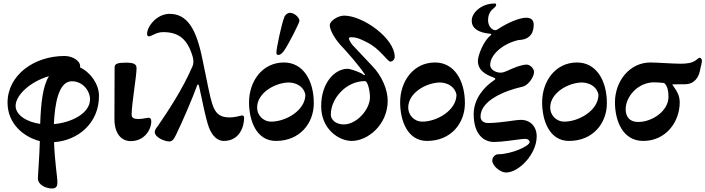

<svg xmlns="http://www.w3.org/2000/svg" viewBox="-20 -789 4019 1094"><path d="M276 285C306 285 307 266 307 244C307 225 291 121 288 21C423 12 544 -86 544 -242C544 -309 497 -376 436 -405C443 -438 398 -470 348 -470C173 -470 23 -360 23 -204C23 -83 116 -8 207 15C205 99 196 206 196 230C196 261 238 285 276 285ZM209 -83C137 -93 69 -131 69 -186C69 -245 149 -323 259 -355C224 -300 213 -201 209 -83ZM287 -82C292 -192 312 -326 389 -326C453 -326 493 -270 493 -223C493 -143 386 -90 287 -82Z M725 15C804 15 842 -51 842 -98C842 -112 836 -118 827 -118C817 -118 793 -111 771 -111C749 -111 730 -114 730 -135C730 -198 758 -353 758 -400C758 -421 747 -432 699 -432C654 -432 633 -427 633 -406L632 -111C632 -27 672 15 725 15Z M944 17C958 17 969 10 983 -21C1013 -81 1080 -236 1103 -302C1104 -306 1106 -307 1108 -307C1111 -307 1113 -305 1114 -299C1133 -217 1148 -127 1170 -64C1189 -14 1219 14 1255 14C1346 14 1371 -69 1371 -118C1371 -128 1366 -131 1359 -131C1350 -131 1326 -120 1287 -120C1230 -120 1206 -145 1189 -198C1174 -246 1164 -305 1134 -449C1098 -629 1045 -710 946 -710C872 -710 818 -637 818 -596C818 -585 822 -582 829 -582C834 -582 843 -586 854 -591C869 -599 888 -606 909 -606C992 -606 1048 -573 1079 -462C1084 -444 1082 -425 1078 -414C1020 -279 936 -154 882 -75C874 -64 862 -52 862 -36C862 -6 919 17 944 17Z M1567 -476C1579 -476 1592 -491 1600 -502C1627 -542 1685 -657 1686 -669C1688 -687 1659 -715 1634 -716C1623 -717 1608 -709 1601 -694C1584 -654 1555 -512 1555 -491C1555 -481 1556 -476 1567 -476ZM1552 14C1689 14 1768 -87 1768 -201C1768 -331 1707 -433 1598 -433C1473 -433 1399 -324 1399 -206C1399 -103 1440 14 1552 14ZM1526 -96C1477 -96 1445 -135 1445 -176C1445 -262 1551 -319 1627 -319C1678 -317 1712 -289 1720 -250C1720 -159 1607 -96 1526 -96Z M1984 14C2076 14 2188 -78 2189 -213C2190 -279 2154 -359 2102 -412L1988 -533C1980 -543 1968 -562 1968 -570C1968 -576 1977 -577 1980 -577C2008 -577 2028 -570 2069 -549C2146 -512 2187 -438 2204 -438C2217 -438 2229 -451 2229 -465C2229 -571 2048 -700 1941 -700C1901 -700 1859 -666 1859 -647C1859 -608 1903 -552 1916 -537C1957 -494 2027 -414 2058 -366C2061 -363 2060 -361 2057 -361C2055 -361 2053 -362 2050 -364C2040 -374 1978 -398 1958 -397C1885 -395 1810 -315 1810 -184C1810 -53 1911 14 1984 14ZM1939 -80C1893 -80 1865 -107 1865 -136C1865 -230 1954 -327 2059 -327C2076 -327 2088 -270 2088 -235C2088 -165 2012 -80 1939 -80Z M2413 14C2550 14 2629 -87 2629 -201C2629 -331 2568 -433 2459 -433C2334 -433 2260 -324 2260 -206C2260 -103 2301 14 2413 14ZM2387 -96C2338 -96 2306 -135 2306 -176C2306 -262 2412 -319 2488 -319C2539 -317 2573 -289 2581 -250C2581 -159 2468 -96 2387 -96Z M2863 194C2937 194 3038 89 3038 -12C3038 -69 3001 -106 2948 -106C2930 -106 2898 -101 2869 -97C2840 -93 2794 -88 2761 -88C2739 -88 2718 -99 2718 -125C2718 -214 2850 -271 2957 -295C2988 -301 3023 -349 3023 -379C3023 -398 3000 -422 2979 -421C2960 -420 2936 -413 2911 -403C2885 -394 2856 -375 2833 -375C2800 -375 2773 -395 2773 -419C2773 -478 2846 -541 2935 -561C3009 -563 3021 -613 3021 -648C3021 -676 3005 -688 2978 -688C2940 -688 2876 -661 2822 -626C2814 -621 2809 -617 2803 -617C2782 -617 2760 -642 2761 -676C2761 -697 2769 -724 2792 -741C2802 -749 2807 -756 2807 -760C2807 -769 2804 -769 2797 -769C2724 -769 2665 -716 2668 -668C2668 -631 2702 -603 2771 -597C2781 -596 2782 -592 2775 -587C2736 -557 2703 -474 2703 -443C2703 -387 2746 -365 2793 -347C2809 -341 2801 -335 2793 -330C2740 -295 2679 -227 2679 -139C2679 -18 2741 20 2795 20C2817 20 2848 17 2879 13C2913 9 2957 2 2973 2C2987 2 2998 11 2998 20C2998 44 2892 90 2818 90C2801 90 2785 107 2785 126C2785 156 2831 194 2863 194Z M3222 14C3359 14 3438 -87 3438 -201C3438 -331 3377 -433 3268 -433C3143 -433 3069 -324 3069 -206C3069 -103 3110 14 3222 14ZM3196 -96C3147 -96 3115 -135 3115 -176C3115 -262 3221 -319 3297 -319C3348 -317 3382 -289 3390 -250C3390 -159 3277 -96 3196 -96Z M3645 14C3774 14 3853 -94 3853 -206C3853 -250 3832 -276 3810 -308C3826 -309 3867 -309 3883 -309C3936 -309 3964 -348 3971 -400C3980 -435 3985 -451 3969 -460C3962 -461 3958 -455 3948 -448C3923 -428 3888 -426 3858 -426C3814 -426 3718 -433 3686 -433C3567 -433 3484 -326 3484 -206C3484 -104 3526 14 3645 14ZM3617 -94C3565 -94 3545 -126 3545 -167C3545 -237 3613 -320 3708 -320C3725 -320 3746 -318 3764 -316C3784 -300 3789 -267 3789 -238C3789 -154 3693 -94 3617 -94Z"/></svg>

Font: EB Garamond
Style: Bold
Weight: 700
Designer: Georg Duffner and Octavio Pardo
Foundry: Georg Duffner
Version: Version 1.000;PS 001.000;hotconv 1.0.88;makeotf.lib2.5.64775